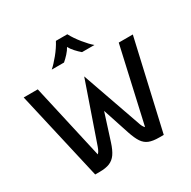

<svg xmlns="http://www.w3.org/2000/svg" viewBox="-197 -1119 1308 1312"><g transform="rotate(-30 456.5 -462.5)"><path d="M887 -700 727 0H692Q642 0 612 -12Q582 -24 562.5 -53Q543 -82 525 -136L456 -346L389 -136Q372 -83 351.5 -54Q331 -25 300.5 -12.5Q270 0 221 0H186L26 -700H137L270 -110Q284 -122 296 -156L456 -618L618 -156Q628 -123 643 -110L776 -700ZM410 -925H500Q523 -882 559.5 -837Q596 -792 624 -769H526Q506 -786 486 -808Q466 -830 455 -851Q444 -830 424 -808Q404 -786 384 -769H287Q314 -792 350.5 -836.5Q387 -881 410 -925Z"/></g></svg>

Font: KoHo SemiBold
Style: Regular
Weight: 600
Designer: Cadson Demak & Katatrad Team
Foundry: Cadson Demak Co.,Ltd.
Version: Version 1.000; ttfautohint (v1.6)